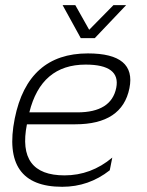

<svg xmlns="http://www.w3.org/2000/svg" viewBox="-20 -718 565 738"><path d="M477.5 -378.9Q449.7 -240.2 269 -240.2H83.5Q44.4 -43.9 228 -43.9Q330.1 -43.9 411.6 -112.3L401.9 -63.5Q321.3 0 219.2 0Q-15.6 0 36.6 -262.2Q86.9 -512.7 317.9 -512.7Q504.4 -512.7 477.5 -378.9ZM92.8 -286.1H277.3Q407.7 -286.1 426.8 -380.4Q444.3 -469.7 309.1 -469.7Q138.2 -469.7 92.8 -286.1ZM220.7 -698.2H269.5L322.8 -603.5L416 -698.2H464.8L344.2 -571.3H290.5Z"/></svg>

Font: Sansation Light
Style: Light Italic
Weight: 300
Designer: Bernd Montag
Version: Version 1.301